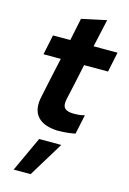

<svg xmlns="http://www.w3.org/2000/svg" viewBox="-143 -756 751 1115"><g transform="rotate(15 232.0 -198.5)"><path d="M51 0ZM103 -159Q116 -220 128.5 -280Q141 -340 155 -401H51Q57 -431 63.5 -461Q70 -491 76 -521H180Q187 -555 194 -588.5Q201 -622 208 -656Q246 -664 282.5 -672Q319 -680 357 -688Q348 -646 338.5 -604.5Q329 -563 320 -521H464Q458 -491 451.5 -461Q445 -431 439 -401H295Q284 -346 272 -291.5Q260 -237 248 -183Q240 -145 255 -129Q270 -113 311 -113Q328 -113 342 -114.5Q356 -116 375 -121Q369 -92 362.5 -62.5Q356 -33 350 -4Q333 0 306 3Q279 6 257 6Q248 7 240.5 6.5Q233 6 225 5Q151 -2 119 -43.5Q87 -85 103 -159ZM154 81H287L159 291H57Z"/></g></svg>

Font: Rosa Sans
Style: Bold Italic
Weight: 700
Italic angle: -12°
Designer: Pentagram / MCKL
Foundry: Pentagram / MCKL
Version: Version 1.005;September 16, 2019;FontCreator 11.5.0.2425 64-